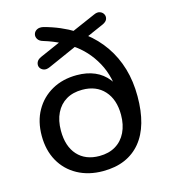

<svg xmlns="http://www.w3.org/2000/svg" viewBox="-108 -794 781 889"><g transform="rotate(-15 282.5 -350.0)"><path d="M277 9Q208 9 155 -20Q102 -49 73 -101Q44 -153 44 -222Q44 -291 73 -342.5Q102 -394 153.5 -423Q205 -452 273 -452Q321 -452 358.5 -436Q396 -420 421.5 -387.5Q447 -355 457 -303H434Q435 -399 395.5 -471Q356 -543 290 -586H311L162 -520Q144 -512 131.5 -517Q119 -522 114 -532.5Q109 -543 114 -556Q119 -569 138 -577L245 -624L248 -611Q229 -621 208 -629.5Q187 -638 164 -645Q146 -650 139 -662Q132 -674 135.5 -686Q139 -698 151 -704.5Q163 -711 182 -707Q223 -696 258 -681Q293 -666 324 -647L299 -648L423 -702Q440 -710 452.5 -705.5Q465 -701 470.5 -690Q476 -679 471.5 -667Q467 -655 449 -647L360 -608L363 -620Q414 -581 449 -530Q484 -479 502 -418Q520 -357 520 -285Q520 -214 504.5 -159.5Q489 -105 458 -67.5Q427 -30 382 -10.5Q337 9 277 9ZM279 -63Q324 -63 356.5 -82.5Q389 -102 406.5 -138Q424 -174 424 -222Q424 -295 385.5 -337.5Q347 -380 280 -380Q235 -380 203 -361Q171 -342 153.5 -306.5Q136 -271 136 -222Q136 -147 174 -105Q212 -63 279 -63Z"/></g></svg>

Font: Nunito Medium
Style: Regular
Weight: 500
Designer: Vernon Adams
Foundry: Vernon Adams
Version: Version 3.602